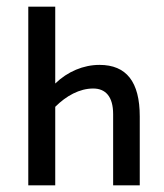

<svg xmlns="http://www.w3.org/2000/svg" viewBox="-20 -557 493 577"><path d="M146 -537H65V0H146V-236C179 -269 219 -291 260 -291C297 -291 320 -267 320 -214V0H400V-207C400 -311 360 -362 279 -362C231 -362 183 -342 146 -306Z"/></svg>

Font: Noto Sans UI Condensed
Style: Regular
Weight: 400
Width: 3
Designer: Monotype Design Team
Foundry: Monotype Imaging Inc.
Version: Version 1.901